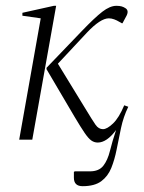

<svg xmlns="http://www.w3.org/2000/svg" viewBox="-20 -480 496 660"><path d="M46 0 120 -417 57 -426V-436L165 -460H173L91 0ZM421 -113Q404 -78 396 -40Q388 -2 381 33.5Q374 69 362.5 97.5Q351 126 328 143Q305 160 264 160Q234 160 234 131V111L237 109H289Q320 109 335 90Q350 71 358 38.5Q366 6 379 -33Q347 10 316 10Q304 10 294 3Q284 -4 271 -23Q258 -42 236 -79L140 -242V-247Q216 -326 260.5 -372.5Q305 -419 331.5 -439.5Q358 -460 380 -460Q391 -460 398 -458Q405 -456 411 -452Q424 -444 415 -426L401 -400H399L390 -405Q382 -410 372.5 -413.5Q363 -417 354 -417Q325 -417 278 -367L179 -261L272 -109Q298 -66 308.5 -51Q319 -36 334 -36Q348 -36 368.5 -55.5Q389 -75 407 -118Z"/></svg>

Font: Spectral ExtraLight
Style: Italic
Weight: 275
Italic angle: -10°
Designer: Jean-Baptiste Levee
Foundry: Production Type
Version: Version 2.001